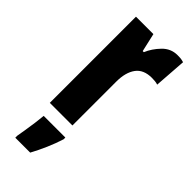

<svg xmlns="http://www.w3.org/2000/svg" viewBox="-251 -602 865 865"><g transform="rotate(45 182.0 -169.0)"><path d="M311 -559Q319 -559 328 -558.5Q337 -558 351 -554L340 -400Q332 -403 321.5 -404Q311 -405 302 -405Q249 -405 224.5 -371.5Q200 -338 200 -279V0H56V-549H167L187 -461H194Q209 -497 239 -528Q269 -559 311 -559ZM216 72Q204 110 187.5 148Q171 186 152 221H57V208Q60 190 64.5 163.5Q69 137 72.5 109.5Q76 82 78 61H216Z"/></g></svg>

Font: Noto Sans Sinhala ExtraCondensed ExtraBold
Style: Regular
Weight: 800
Width: 2
Designer: Jelle Bosma - Monotype Design Team
Foundry: Monotype Imaging Inc.
Version: Version 2.006; ttfautohint (v1.8.4.7-5d5b)